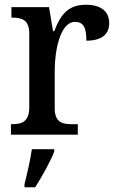

<svg xmlns="http://www.w3.org/2000/svg" viewBox="-20 -566 493 807"><path d="M26 0H307V-44H281C242 -44 210 -52 210 -111V-271C210 -353 233 -474 295 -474C331 -474 343 -450 343 -395C409 -395 439 -423 439 -469C439 -516 407 -546 341 -546C262 -546 233 -499 208 -435H203L186 -536H28V-492H31C72 -492 103 -483 103 -424V-116C103 -53 71 -44 29 -44H26ZM83 208V221H128C155 179 192 113 208 71V61H114C107 108 94 165 83 208Z"/></svg>

Font: Noto Serif Ethiopic SemiCondensed Medium
Style: Regular
Weight: 500
Width: 4
Designer: Monotype Design Team
Foundry: Monotype Imaging Inc.
Version: Version 2.102